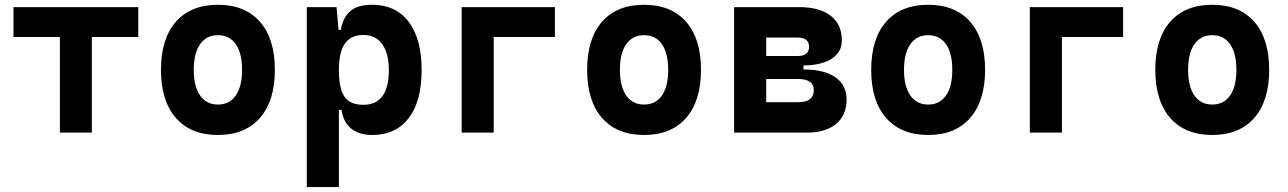

<svg xmlns="http://www.w3.org/2000/svg" viewBox="-20 -547 5313 792"><path d="M227.1 0V-394.5H35.6V-517.6H550.3V-394.5H358.9V0Z M878.9 9.8Q767.1 9.8 705.6 -60.5Q644 -130.9 644 -258.8Q644 -387.2 705.6 -457.3Q767.1 -527.3 878.9 -527.3Q990.7 -527.3 1052.2 -457.3Q1113.8 -387.2 1113.8 -258.8Q1113.8 -130.9 1052.2 -60.5Q990.7 9.8 878.9 9.8ZM878.9 -115.7Q926.8 -115.7 952.6 -153.1Q978.5 -190.4 978.5 -258.8Q978.5 -327.6 952.6 -364.7Q926.8 -401.9 878.9 -401.9Q831.5 -401.9 805.4 -364.7Q779.3 -327.6 779.3 -258.8Q779.3 -190.4 805.4 -153.1Q831.5 -115.7 878.9 -115.7Z M1245.6 224.6V-517.6H1368.2L1376.5 -423.8H1385.7Q1395 -476.1 1425.5 -501.7Q1456.1 -527.3 1515.1 -527.3Q1612.3 -527.3 1665.8 -457Q1719.2 -386.7 1719.2 -258.3Q1719.2 -128.9 1665.8 -59.6Q1612.3 9.8 1516.1 9.8Q1461.9 9.8 1429.2 -16.1Q1396.5 -42 1388.7 -93.8H1377.9V224.6ZM1377.9 -258.3Q1377.9 -183.1 1400.4 -148.9Q1422.9 -114.7 1479 -114.7Q1584 -114.7 1584 -258.3Q1584 -327.1 1556.6 -365Q1529.3 -402.8 1479 -402.8Q1428.7 -402.8 1403.3 -368.2Q1377.9 -333.5 1377.9 -258.3Z M1884.3 0V-517.6H2269V-394.5H2016.6V0Z M2636.7 9.8Q2524.9 9.8 2463.4 -60.5Q2401.9 -130.9 2401.9 -258.8Q2401.9 -387.2 2463.4 -457.3Q2524.9 -527.3 2636.7 -527.3Q2748.5 -527.3 2810.1 -457.3Q2871.6 -387.2 2871.6 -258.8Q2871.6 -130.9 2810.1 -60.5Q2748.5 9.8 2636.7 9.8ZM2636.7 -115.7Q2684.6 -115.7 2710.4 -153.1Q2736.3 -190.4 2736.3 -258.8Q2736.3 -327.6 2710.4 -364.7Q2684.6 -401.9 2636.7 -401.9Q2589.4 -401.9 2563.2 -364.7Q2537.1 -327.6 2537.1 -258.8Q2537.1 -190.4 2563.2 -153.1Q2589.4 -115.7 2636.7 -115.7Z M3008.3 0V-517.6H3277.3Q3360.8 -517.6 3406.7 -481.9Q3452.6 -446.3 3452.6 -380.9Q3452.6 -332 3411.1 -304.9Q3369.6 -277.8 3294.4 -276.9V-260.3H3296.9Q3380.4 -260.3 3426.3 -228Q3472.2 -195.8 3472.2 -136.7Q3472.2 -71.8 3429.2 -35.9Q3386.2 0 3307.6 0ZM3140.6 -125.5H3272.9Q3336.9 -125.5 3336.9 -175.3Q3336.9 -221.2 3271.5 -221.2H3140.6ZM3140.6 -315.9H3269.5Q3317.4 -315.9 3317.4 -354Q3317.4 -392.1 3268.6 -392.1H3140.6Z M3808.6 9.8Q3696.8 9.8 3635.3 -60.5Q3573.7 -130.9 3573.7 -258.8Q3573.7 -387.2 3635.3 -457.3Q3696.8 -527.3 3808.6 -527.3Q3920.4 -527.3 3981.9 -457.3Q4043.5 -387.2 4043.5 -258.8Q4043.5 -130.9 3981.9 -60.5Q3920.4 9.8 3808.6 9.8ZM3808.6 -115.7Q3856.4 -115.7 3882.3 -153.1Q3908.2 -190.4 3908.2 -258.8Q3908.2 -327.6 3882.3 -364.7Q3856.4 -401.9 3808.6 -401.9Q3761.2 -401.9 3735.1 -364.7Q3709 -327.6 3709 -258.8Q3709 -190.4 3735.1 -153.1Q3761.2 -115.7 3808.6 -115.7Z M4228 0V-517.6H4612.8V-394.5H4360.4V0Z M4980.5 9.8Q4868.7 9.8 4807.1 -60.5Q4745.6 -130.9 4745.6 -258.8Q4745.6 -387.2 4807.1 -457.3Q4868.7 -527.3 4980.5 -527.3Q5092.3 -527.3 5153.8 -457.3Q5215.3 -387.2 5215.3 -258.8Q5215.3 -130.9 5153.8 -60.5Q5092.3 9.8 4980.5 9.8ZM4980.5 -115.7Q5028.3 -115.7 5054.2 -153.1Q5080.1 -190.4 5080.1 -258.8Q5080.1 -327.6 5054.2 -364.7Q5028.3 -401.9 4980.5 -401.9Q4933.1 -401.9 4907 -364.7Q4880.9 -327.6 4880.9 -258.8Q4880.9 -190.4 4907 -153.1Q4933.1 -115.7 4980.5 -115.7Z"/></svg>

Font: Cascadia Mono PL
Style: Bold
Weight: 700
Monospace: yes
Designer: Aaron Bell
Foundry: Saja Typeworks
Version: Version 2404.023; ttfautohint (v1.8.4)